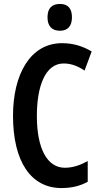

<svg xmlns="http://www.w3.org/2000/svg" viewBox="-20 -944 509 974"><path d="M284 -924C242 -924 221 -901 221 -856C221 -812 243 -788 284 -788C324 -788 345 -812 345 -856C345 -900 326 -924 284 -924ZM303 -622C342 -622 376 -608 409 -586L445 -683C398 -711 349 -725 295 -725C133 -725 46 -566 46 -357C46 -124 137 10 292 10C343 10 388 -1 425 -22V-127C389 -107 351 -93 309 -93C220 -93 167 -189 167 -356C167 -505 209 -622 303 -622Z"/></svg>

Font: Noto Sans Georgian ExtraCondensed SemiBold
Style: Regular
Weight: 600
Width: 2
Designer: Monotype Design Team, Akaki Razmadze
Foundry: Google LLC
Version: Version 2.005